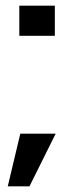

<svg xmlns="http://www.w3.org/2000/svg" viewBox="-20 -588 276 681"><path d="M48.5 -568V-461H174.5V-568ZM7.5 73H84.5L177.5 -114H52Z"/></svg>

Font: Anybody SemiCondensed SemiBold
Style: Regular
Weight: 600
Width: 4
Version: Version 1.113;gftools[0.9.25]